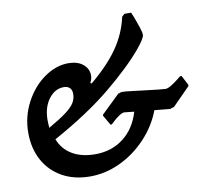

<svg xmlns="http://www.w3.org/2000/svg" viewBox="-78 -770 933 869"><g transform="rotate(-10 388.5 -336.0)"><path d="M777 -319V-313L696 -231L677 -225L606 -232Q580 -163 527.5 -107Q475 -51 407.5 -19Q340 13 269 13Q196 13 141 -17.5Q86 -48 56 -103Q26 -158 26 -230Q26 -304 60 -368.5Q94 -433 148 -471Q202 -509 259 -509Q301 -509 326 -488.5Q351 -468 351 -437Q351 -426 347.5 -416.5Q344 -407 342 -404L347 -400Q428 -467 473.5 -532Q519 -597 536 -674L548 -685H579Q582 -679 590 -658Q598 -637 606 -613Q614 -589 614 -577Q614 -562 578 -518Q516 -444 409 -356Q302 -268 142 -180Q160 -133 203 -107.5Q246 -82 309 -82Q384 -82 438.5 -124Q493 -166 515 -241L470 -246Q460 -246 445.5 -236Q431 -226 419.5 -215.5Q408 -205 405 -202H399L373 -247V-252L458 -334L474 -339Q490 -339 528 -334Q566 -329 578 -328Q658 -318 673 -318Q683 -318 699.5 -328Q716 -338 729.5 -349Q743 -360 747 -363H754ZM124 -236Q178 -267 206.5 -288.5Q235 -310 246 -328.5Q257 -347 257 -369Q257 -387 247 -396.5Q237 -406 220 -406Q179 -406 150.5 -368Q122 -330 122 -271Q122 -254 124 -236Z"/></g></svg>

Font: Alegreya SC
Style: Bold Italic
Weight: 700
Italic angle: -7°
Designer: Juan Pablo del Peral
Foundry: Huerta Tipografica
Version: Version 2.007; ttfautohint (v1.6)